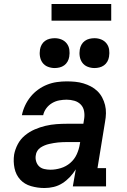

<svg xmlns="http://www.w3.org/2000/svg" viewBox="-20 -937 640 965"><path d="M203 8Q169 8 136 -1.5Q103 -11 81.5 -34.5Q60 -58 53 -91.5Q46 -125 51 -160Q56 -187 69.5 -212.5Q83 -238 105.5 -256.5Q128 -275 154.5 -286.5Q181 -298 208.5 -304.5Q236 -311 263 -313Q290 -315 317 -315H399L403 -340Q406 -359 402.5 -378.5Q399 -398 386 -411.5Q373 -425 354 -430.5Q335 -436 315 -436Q297 -436 278 -432.5Q259 -429 242 -419Q225 -409 213 -393Q201 -377 197 -358H90Q95 -383 106 -406.5Q117 -430 133.5 -450.5Q150 -471 171.5 -486.5Q193 -502 217 -511.5Q241 -521 266 -524.5Q291 -528 315 -528Q337 -528 358 -526Q379 -524 399 -518Q419 -512 437 -502.5Q455 -493 469.5 -479Q484 -465 493.5 -447Q503 -429 508 -409Q513 -389 512.5 -367.5Q512 -346 508 -325L470 -92H513V0H346L361 -86Q348 -65 331 -47Q314 -29 293.5 -16Q273 -3 250 2.5Q227 8 204 8ZM234 -84Q259 -84 285.5 -92Q312 -100 333 -118Q354 -136 365.5 -161Q377 -186 381 -212L383 -223H317Q306 -223 294.5 -222.5Q283 -222 272 -221Q261 -220 250 -218Q239 -216 227.5 -213.5Q216 -211 205 -206.5Q194 -202 184 -195.5Q174 -189 167.5 -178.5Q161 -168 160 -157Q157 -142 161.5 -126.5Q166 -111 176.5 -101Q187 -91 202.5 -87.5Q218 -84 234 -84ZM455 -595Q437 -595 420.5 -601.5Q404 -608 394 -621.5Q384 -635 381 -652.5Q378 -670 381 -688Q383 -701 389.5 -712.5Q396 -724 406.5 -731.5Q417 -739 429.5 -742Q442 -745 455 -745Q473 -745 489 -738.5Q505 -732 515.5 -718.5Q526 -705 528.5 -687.5Q531 -670 528 -652Q526 -639 519.5 -627.5Q513 -616 502.5 -608.5Q492 -601 479.5 -598Q467 -595 455 -595ZM255 -595Q237 -595 220.5 -601.5Q204 -608 194 -621.5Q184 -635 181 -652.5Q178 -670 181 -688Q183 -701 189.5 -712.5Q196 -724 206.5 -731.5Q217 -739 229.5 -742Q242 -745 255 -745Q273 -745 289 -738.5Q305 -732 315.5 -718.5Q326 -705 328.5 -687.5Q331 -670 328 -652Q326 -639 319.5 -627.5Q313 -616 302.5 -608.5Q292 -601 279.5 -598Q267 -595 255 -595ZM239 -833V-917H539V-833Z"/></svg>

Font: Iosevka Etoile SmBdObl
Style: Regular
Weight: 600
Italic angle: -9°
Designer: Belleve Invis
Foundry: Belleve Invis
Version: Version 15.5.2; ttfautohint (v1.8.4)